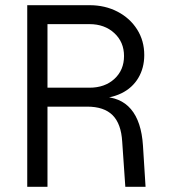

<svg xmlns="http://www.w3.org/2000/svg" viewBox="-20 -720 651 740"><path d="M85 -700H325Q385 -700 433 -675Q481 -650 508.5 -606.5Q536 -563 536 -508Q536 -458 513 -419.5Q490 -381 448 -360.5Q406 -340 350 -340L370 -347Q444 -347 484.5 -299.5Q525 -252 531 -159L541 0H463L451 -174Q447 -243 414 -276Q381 -309 316 -309H163V0H85ZM458 -504Q458 -558 420.5 -592.5Q383 -627 325 -627H163V-382H325Q384 -382 421 -416Q458 -450 458 -504Z"/></svg>

Font: Uncut Sans Variable
Style: Regular
Weight: 400
Designer: Kasper Nordkvist
Foundry: UNCUT.wtf
Version: Version 1.304;Glyphs 3.2 (3246)